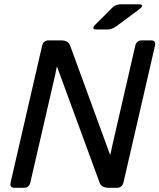

<svg xmlns="http://www.w3.org/2000/svg" viewBox="-20 -892 757 912"><path d="M437.5 -752Q409.7 -752 435.5 -777.8L511.2 -853.5Q529.3 -871.6 553.2 -871.6H635.7Q673.3 -871.6 639.2 -846.2L531.2 -766.1Q511.7 -752 489.3 -752ZM48.8 0Q24.4 0 30.8 -26.9L179.7 -673.3Q186 -700.2 210.4 -700.2H269.5Q304.2 -700.2 313 -675.8L502.4 -158.2H504.4Q508.8 -180.7 512.7 -197.3L622.1 -673.3Q628.4 -700.2 652.8 -700.2H697.8Q722.2 -700.2 715.8 -673.3L566.9 -26.9Q560.5 0 536.1 0H496.1Q461.9 0 453.1 -24.4L251.5 -573.7H249.5Q245.6 -552.2 241.7 -534.7L124.5 -26.9Q118.2 0 93.8 0Z"/></svg>

Font: Istok Web
Style: BoldItalic
Weight: 700
Italic angle: -13°
Designer: Andrey V. Panov
Foundry: Andrey V. Panov
Version: Version 1.0.2g